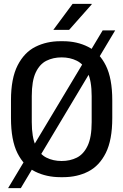

<svg xmlns="http://www.w3.org/2000/svg" viewBox="-20 -910 640 997"><path d="M294 10Q221 10 162.5 -19Q104 -48 70.5 -115Q37 -182 37 -297V-389Q37 -503 71.5 -570.5Q106 -638 164 -667Q222 -696 293 -696H307Q380 -696 438 -666.5Q496 -637 529.5 -570Q563 -503 563 -389V-297Q563 -183 529.5 -116Q496 -49 438.5 -19.5Q381 10 308 10ZM300 -74Q344 -74 379 -91.5Q414 -109 435 -153Q456 -197 456 -276V-411Q456 -490 435 -533.5Q414 -577 379 -594.5Q344 -612 300 -612Q256 -612 221 -594.5Q186 -577 165.5 -533.5Q145 -490 145 -411V-276Q145 -197 165.5 -153Q186 -109 221 -91.5Q256 -74 300 -74ZM22 67 513 -752H578L88 67ZM257 -755 357 -890H456V-887L339 -755Z"/></svg>

Font: Chivo Mono
Style: Regular
Weight: 400
Monospace: yes
Designer: Hector Gatti
Foundry: Omnibus-Type
Version: Version 1.008; ttfautohint (v1.8.4.7-5d5b)